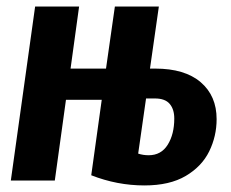

<svg xmlns="http://www.w3.org/2000/svg" viewBox="-20 -550 705 585"><path d="M640 -187Q640 -135 617.5 -89Q595 -43 546 -14Q497 15 420 15Q337 15 258 -16L290 -246H181L147 0H13L87 -530H221L195 -341H303L330 -530H464L437 -341H453Q543 -341 591.5 -299.5Q640 -258 640 -187ZM511 -189Q511 -217 497 -233.5Q483 -250 452 -250H425L401 -82Q416 -77 433 -77Q471 -77 491 -109Q511 -141 511 -189Z"/></svg>

Font: Fira Sans Extra Condensed SemiBold
Style: Italic
Weight: 600
Width: 3
Italic angle: -8°
Designer: Carrois Corporate & Edenspiekermann AG
Foundry: Carrois Corporate GbR & Edenspiekermann AG
Version: Version 4.203